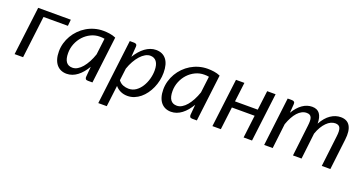

<svg xmlns="http://www.w3.org/2000/svg" viewBox="-37 -1050 3346 1777"><g transform="rotate(20 1635.5 -161.0)"><path d="M438 -477.1 432.1 -414.6H191.9L141.6 0H58.1L116.7 -477.1Z M434.6 0ZM824.7 0H779.8Q762.7 0 756.8 -8.5Q751 -17.1 752 -29.3L760.7 -130.9Q742.2 -99.6 720.9 -74.2Q699.7 -48.8 676 -30.8Q652.3 -12.7 625.7 -2.9Q599.1 6.8 570.8 6.8Q539.6 6.8 514.4 -4.4Q489.3 -15.6 471.4 -37.4Q453.6 -59.1 444.1 -91.1Q434.6 -123 434.6 -164.6Q434.6 -206.5 446 -246.6Q457.5 -286.6 478.3 -322Q499 -357.4 528.3 -387.2Q557.6 -417 593.3 -438.5Q628.9 -460 670.4 -471.9Q711.9 -483.9 756.8 -483.9Q789.1 -483.9 820.3 -479.2Q851.6 -474.6 880.9 -461.9ZM602.5 -64.5Q627.9 -64.5 652.3 -78.9Q676.8 -93.3 698.5 -119.1Q720.2 -145 739 -180.2Q757.8 -215.3 772 -257.3L791.5 -418Q780.3 -420.4 768.6 -421.1Q756.8 -421.9 745.6 -421.9Q699.2 -421.9 658.2 -402.1Q617.2 -382.3 586.4 -348.9Q555.7 -315.4 537.8 -271.5Q520 -227.5 520 -179.2Q520 -64.5 602.5 -64.5Z M940.9 0ZM940.9 161.1 1018.6 -478H1061.5Q1075.7 -478 1083.3 -470.9Q1090.8 -463.9 1089.8 -449.2L1082 -346.2Q1101.1 -377.4 1123.3 -403.1Q1145.5 -428.7 1170.2 -446.8Q1194.8 -464.8 1221.7 -474.6Q1248.5 -484.4 1276.4 -484.4Q1341.8 -484.4 1377.4 -439.7Q1413.1 -395 1413.1 -308.6Q1413.1 -270 1404.8 -231.4Q1396.5 -192.9 1381.1 -158Q1365.7 -123 1343.8 -92.8Q1321.8 -62.5 1294.9 -40.5Q1268.1 -18.6 1236.6 -5.9Q1205.1 6.8 1170.4 6.8Q1133.3 6.8 1102.3 -7.3Q1071.3 -21.5 1049.8 -47.4L1024.4 161.1ZM1244.6 -416Q1220.2 -416 1195.6 -401.9Q1170.9 -387.7 1147.9 -362.3Q1125 -336.9 1105.2 -302Q1085.4 -267.1 1071.3 -225.6L1056.6 -106Q1076.2 -80.1 1103 -69.8Q1129.9 -59.6 1157.7 -59.6Q1197.3 -59.6 1228.8 -81.5Q1260.3 -103.5 1282.2 -138.4Q1304.2 -173.3 1316.2 -216.1Q1328.1 -258.8 1328.1 -300.8Q1328.1 -357.4 1306.4 -386.7Q1284.7 -416 1244.6 -416Z M1462.9 0ZM1853 0H1808.1Q1791 0 1785.2 -8.5Q1779.3 -17.1 1780.3 -29.3L1789.1 -130.9Q1770.5 -99.6 1749.3 -74.2Q1728 -48.8 1704.3 -30.8Q1680.7 -12.7 1654.1 -2.9Q1627.4 6.8 1599.1 6.8Q1567.9 6.8 1542.7 -4.4Q1517.6 -15.6 1499.8 -37.4Q1481.9 -59.1 1472.4 -91.1Q1462.9 -123 1462.9 -164.6Q1462.9 -206.5 1474.4 -246.6Q1485.8 -286.6 1506.6 -322Q1527.3 -357.4 1556.6 -387.2Q1585.9 -417 1621.6 -438.5Q1657.2 -460 1698.7 -471.9Q1740.2 -483.9 1785.2 -483.9Q1817.4 -483.9 1848.6 -479.2Q1879.9 -474.6 1909.2 -461.9ZM1630.9 -64.5Q1656.2 -64.5 1680.7 -78.9Q1705.1 -93.3 1726.8 -119.1Q1748.5 -145 1767.3 -180.2Q1786.1 -215.3 1800.3 -257.3L1819.8 -418Q1808.6 -420.4 1796.9 -421.1Q1785.2 -421.9 1773.9 -421.9Q1727.5 -421.9 1686.5 -402.1Q1645.5 -382.3 1614.7 -348.9Q1584 -315.4 1566.2 -271.5Q1548.3 -227.5 1548.3 -179.2Q1548.3 -64.5 1630.9 -64.5Z M2455.1 -477.1 2396.5 0H2313.5L2340.8 -223.6H2116.7L2089.4 0H2006.3L2064.9 -477.1H2147.9L2124.5 -286.6H2348.6L2372.1 -477.1Z M2516.1 0 2573.7 -478H2615.7Q2630.4 -478 2637.9 -470.9Q2645.5 -463.9 2644.5 -449.2L2638.2 -361.3Q2674.8 -422.4 2719.5 -453.4Q2764.2 -484.4 2814 -484.4Q2865.2 -484.4 2889.4 -450.9Q2913.6 -417.5 2913.6 -354.5Q2950.2 -420.9 2997.3 -452.6Q3044.4 -484.4 3096.2 -484.4Q3160.6 -484.4 3187.7 -437.5Q3214.8 -390.6 3204.1 -304.2L3168 0H3083.5L3119.6 -304.2Q3127 -359.9 3116 -386.7Q3105 -413.6 3067.4 -413.6Q3045.4 -413.6 3023.9 -403.3Q3002.4 -393.1 2982.4 -373Q2962.4 -353 2944.8 -323.7Q2927.2 -294.4 2914.1 -256.3L2884.3 0H2799.8L2835.4 -304.2Q2838.9 -332 2838.6 -352.5Q2838.4 -373 2832.8 -386.7Q2827.1 -400.4 2815.7 -407Q2804.2 -413.6 2785.2 -413.6Q2760.7 -413.6 2738.5 -402.1Q2716.3 -390.6 2696.5 -368.9Q2676.8 -347.2 2659.7 -315.9Q2642.6 -284.7 2628.9 -245.6L2600.1 0Z"/></g></svg>

Font: Carlito
Style: Italic
Weight: 400
Italic angle: -7°
Designer: Lukasz Dziedzic
Foundry: tyPoland Lukasz Dziedzic
Version: Version 1.104